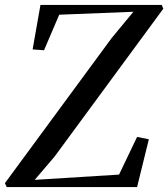

<svg xmlns="http://www.w3.org/2000/svg" viewBox="-32 -763 686 783"><path d="M-4.5 0 -12 -16 423.5 -608 512 -715 209.5 -703 147.5 -558 101 -561.5 133 -743H627.5L634 -727.5L191 -125L109.5 -29.5L453.5 -51L527 -204.5L575 -195L527 0Z"/></svg>

Font: Merriweather 144pt
Style: Italic
Weight: 400
Italic angle: -7.8°
Version: Version 2.101